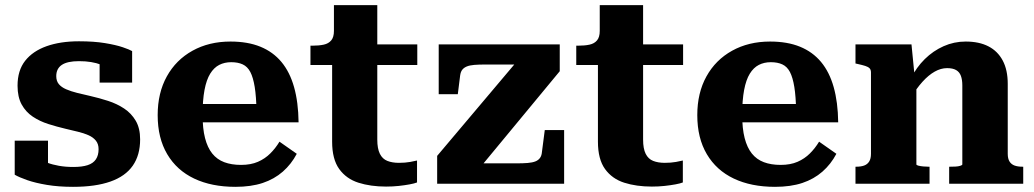

<svg xmlns="http://www.w3.org/2000/svg" viewBox="-20 -712 4007 744"><path d="M362 -134Q362 -154 351.5 -167Q341 -180 323 -188Q305 -196 282 -201.5Q259 -207 234 -213Q200 -221 167 -231.5Q134 -242 107 -260Q80 -278 64 -307Q48 -336 48 -380Q48 -439 77.5 -476.5Q107 -514 160.5 -533Q214 -552 286 -552Q344 -552 386.5 -545Q429 -538 455.5 -529Q482 -520 492 -514V-392H366V-488Q381 -490 389 -486Q397 -482 400 -475.5Q403 -469 402.5 -461Q402 -453 400 -445Q388 -455 371 -461.5Q354 -468 333 -471.5Q312 -475 286 -475Q241 -475 219.5 -460.5Q198 -446 198 -417Q198 -398 208 -386Q218 -374 236.5 -366Q255 -358 279 -352Q303 -346 330 -340Q365 -332 399 -321Q433 -310 461 -291.5Q489 -273 506 -244Q523 -215 523 -172Q523 -111 494.5 -70Q466 -29 408 -8.5Q350 12 263 12Q207 12 162 4.5Q117 -3 85.5 -14Q54 -25 37 -35V-167H166V-39Q147 -46 136.5 -55.5Q126 -65 122.5 -75Q119 -85 121.5 -91.5Q124 -98 131 -98Q144 -89 163.5 -81.5Q183 -74 208.5 -69.5Q234 -65 264 -65Q298 -65 319.5 -72Q341 -79 351.5 -94.5Q362 -110 362 -134Z M765 -267Q765 -214 774.5 -177Q784 -140 802.5 -117Q821 -94 849 -83.5Q877 -73 914 -73Q952 -73 979.5 -85Q1007 -97 1027.5 -117.5Q1048 -138 1063 -163L1130 -116Q1109 -76 1076 -47Q1043 -18 998 -3Q953 12 892 12Q800 12 732.5 -20Q665 -52 628 -114.5Q591 -177 591 -266Q591 -352 626.5 -416Q662 -480 726 -515.5Q790 -551 873 -551Q940 -551 989 -531Q1038 -511 1070.5 -472Q1103 -433 1119.5 -374.5Q1136 -316 1137 -238H723V-309H995L974 -281Q973 -338 967 -375Q961 -412 950 -433Q939 -454 920.5 -462.5Q902 -471 876 -471Q850 -471 829.5 -460.5Q809 -450 794.5 -426.5Q780 -403 772.5 -363.5Q765 -324 765 -267Z M1183 -460V-535H1191Q1216 -535 1234.5 -539Q1253 -543 1263.5 -555.5Q1274 -568 1274 -592L1378 -540H1597V-460ZM1442 -171Q1442 -136 1452 -116Q1462 -96 1481 -88.5Q1500 -81 1526 -81Q1550 -81 1569.5 -84.5Q1589 -88 1596 -90V-5Q1586 -1 1567 2.5Q1548 6 1525 8.5Q1502 11 1476 11Q1416 11 1369 -4Q1322 -19 1294.5 -57Q1267 -95 1267 -163V-522L1274 -530V-692H1442Z M1838 -60 1825 -79H1982Q2007 -79 2025 -80.5Q2043 -82 2054.5 -86.5Q2066 -91 2072.5 -100Q2079 -109 2080 -123L2091 -208H2166V0H1674V-108L1988 -480L2038 -462H1861Q1835 -462 1817.5 -460.5Q1800 -459 1789 -454.5Q1778 -450 1771.5 -442Q1765 -434 1763 -419L1754 -347H1680V-540H2149V-436Z M2213 -460V-535H2221Q2246 -535 2264.5 -539Q2283 -543 2293.5 -555.5Q2304 -568 2304 -592L2408 -540H2627V-460ZM2472 -171Q2472 -136 2482 -116Q2492 -96 2511 -88.5Q2530 -81 2556 -81Q2580 -81 2599.5 -84.5Q2619 -88 2626 -90V-5Q2616 -1 2597 2.5Q2578 6 2555 8.5Q2532 11 2506 11Q2446 11 2399 -4Q2352 -19 2324.5 -57Q2297 -95 2297 -163V-522L2304 -530V-692H2472Z M2856 -267Q2856 -214 2865.5 -177Q2875 -140 2893.5 -117Q2912 -94 2940 -83.5Q2968 -73 3005 -73Q3043 -73 3070.5 -85Q3098 -97 3118.5 -117.5Q3139 -138 3154 -163L3221 -116Q3200 -76 3167 -47Q3134 -18 3089 -3Q3044 12 2983 12Q2891 12 2823.5 -20Q2756 -52 2719 -114.5Q2682 -177 2682 -266Q2682 -352 2717.5 -416Q2753 -480 2817 -515.5Q2881 -551 2964 -551Q3031 -551 3080 -531Q3129 -511 3161.5 -472Q3194 -433 3210.5 -374.5Q3227 -316 3228 -238H2814V-309H3086L3065 -281Q3064 -338 3058 -375Q3052 -412 3041 -433Q3030 -454 3011.5 -462.5Q2993 -471 2967 -471Q2941 -471 2920.5 -460.5Q2900 -450 2885.5 -426.5Q2871 -403 2863.5 -363.5Q2856 -324 2856 -267Z M3295 0V-66H3298Q3316 -66 3328.5 -70.5Q3341 -75 3348 -86Q3355 -97 3355 -116V-431Q3355 -442 3349.5 -447.5Q3344 -453 3333 -456.5Q3322 -460 3304 -464L3295 -466V-540H3512L3524 -418L3531 -415V-75Q3531 -72 3539 -70Q3547 -68 3558 -67Q3569 -66 3578 -66H3582V0ZM3945 0H3658V-66H3661Q3671 -66 3682 -66.5Q3693 -67 3701 -69.5Q3709 -72 3709 -75V-381Q3709 -403 3703.5 -418Q3698 -433 3685 -440.5Q3672 -448 3650 -448Q3626 -448 3602 -434.5Q3578 -421 3554.5 -395Q3531 -369 3506 -328L3509 -407Q3531 -451 3563.5 -483Q3596 -515 3636.5 -533Q3677 -551 3722 -551Q3774 -551 3810 -532.5Q3846 -514 3865.5 -477.5Q3885 -441 3885 -387V-116Q3885 -97 3892 -86Q3899 -75 3911.5 -70.5Q3924 -66 3942 -66H3945Z"/></svg>

Font: Roboto Serif
Style: Bold
Weight: 700
Designer: Greg Gazdowicz
Foundry: Commercial Type
Version: Version 1.008